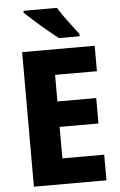

<svg xmlns="http://www.w3.org/2000/svg" viewBox="-61 -973 635 1015"><g transform="rotate(-5 256.0 -465.5)"><path d="M462 0H77V-714H462V-579H240V-438H446V-303H240V-136H462ZM281 -931Q294 -909 313.5 -881.5Q333 -854 353 -828Q373 -802 387 -784V-771H278Q261 -783 237 -803Q213 -823 187 -845Q161 -867 139 -887.5Q117 -908 103 -921V-931Z"/></g></svg>

Font: Noto Sans Sinhala SemiCondensed ExtraBold
Style: Regular
Weight: 800
Width: 4
Designer: Jelle Bosma - Monotype Design Team
Foundry: Monotype Imaging Inc.
Version: Version 2.006; ttfautohint (v1.8.4.7-5d5b)